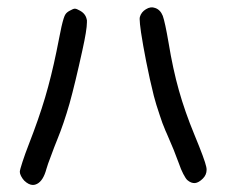

<svg xmlns="http://www.w3.org/2000/svg" viewBox="-20 -513 631 535"><path d="M502 -11.2Q497.6 -15.1 490.7 -28.3Q483.9 -41.5 479 -56.2Q473.6 -70.8 463.9 -95.7Q453.6 -120.6 444.8 -140.6Q442.9 -145 440.4 -150.4Q439.9 -151.4 439.9 -151.9Q432.6 -168.5 425.3 -191.4Q414.6 -222.7 408.7 -245.6Q403.3 -268.6 397.5 -293Q392.1 -317.9 387.2 -342.3Q378.4 -387.2 373 -422.4Q369.1 -449.7 369.1 -460.4Q369.1 -463.9 369.6 -465.3Q373.5 -479.5 386.7 -487.3Q399.9 -495.6 412.6 -490.7Q426.8 -485.8 433.6 -468.8Q439.9 -451.2 449.7 -394Q461.9 -319.8 478.5 -261.2Q495.1 -202.1 521.5 -138.2Q550.8 -67.4 554.7 -48.3Q555.7 -43.9 555.7 -40Q555.7 -25.9 545.4 -15.6Q533.7 -3.9 523.4 -2.9Q512.7 -2 502 -11.2ZM47.4 -9.8Q42.5 -15.1 38.6 -22.5Q35.2 -29.3 35.2 -34.2Q35.2 -39.1 42.5 -61.5Q49.8 -84 60.1 -110.4Q87.9 -181.6 105.5 -240.7Q123 -299.8 137.2 -368.7Q137.2 -368.7 145.5 -410.2Q148.9 -427.2 151.4 -439Q157.7 -466.3 162.1 -472.7Q166 -479 174.8 -483.4Q184.1 -488.8 188.5 -488.8Q193.4 -488.8 202.6 -483.4Q218.8 -474.6 221.7 -458.5Q221.7 -458 222.2 -457Q222.2 -456.1 222.2 -454.6Q222.2 -452.6 222.2 -450.7Q222.2 -429.7 209.5 -372.6Q189.5 -281.2 173.8 -224.6Q157.7 -168.5 140.1 -125.5Q130.9 -103 122.1 -78.6Q112.8 -54.7 109.4 -42.5Q100.6 -9.3 83 -0.5Q77.6 2.4 71.8 2.4Q60.1 2.4 47.4 -9.8Z"/></svg>

Font: Casuwalt
Style: Regular
Weight: 400
Designer: Walter E Stewart
Version: 0.1